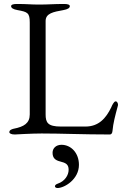

<svg xmlns="http://www.w3.org/2000/svg" viewBox="-20 -673 624 968"><path d="M55 5C55 5 140 0 190 0C290 0 399 5 533 5C543 5 546 -3 547 -12C551 -54 560 -87 574 -139C574 -140 575 -142 575 -144C575 -152 571 -162 563 -162C554 -162 544 -140 541 -132C514 -76 477 -35 411 -35H287C221 -35 210 -55 210 -96V-567C210 -606 249 -613 299 -622C322 -626 332 -633 332 -642C332 -650 320 -653 303 -653C249 -653 226 -650 177 -650C133 -650 119 -653 65 -653C48 -653 36 -650 36 -642C36 -633 46 -626 69 -622C119 -613 130 -608 130 -560V-96C130 -52 101 -34 49 -24C45 -23 27 -19 27 -7C27 0 37 5 55 5ZM270 275C304 275 378 232 378 158C378 98 338 57 290 57C263 57 245 74 245 97C245 124 259 135 283 141C311 148 326 155 326 183C326 210 307 241 271 253C262 256 257 261 257 266C257 271 262 275 270 275Z"/></svg>

Font: EB Garamond
Style: Regular
Weight: 400
Designer: Georg Duffner and Octavio Pardo
Foundry: Georg Duffner
Version: Version 1.000;PS 001.000;hotconv 1.0.88;makeotf.lib2.5.64775